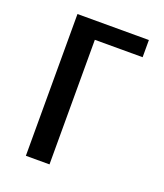

<svg xmlns="http://www.w3.org/2000/svg" viewBox="-105 -600 575 672"><g transform="rotate(20 182.5 -264.0)"><path d="M335 -528V-464H157V0H69V-528Z"/></g></svg>

Font: Libra Sans
Style: Regular
Weight: 400
Foundry: Context Ltd
Version: Version 1.000; ttfautohint (v1.3)